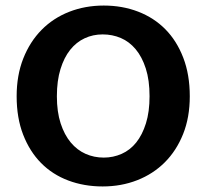

<svg xmlns="http://www.w3.org/2000/svg" viewBox="-20 -661 744 692"><path d="M354 -641Q421 -641 478 -619Q535 -597 576 -555.5Q617 -514 640.5 -453Q664 -392 664 -314Q664 -238 640 -178Q616 -118 574 -76Q532 -34 474.5 -11.5Q417 11 350 11Q283 11 226 -10.5Q169 -32 128 -73.5Q87 -115 63.5 -175.5Q40 -236 40 -314Q40 -390 64 -450.5Q88 -511 130 -553.5Q172 -596 229.5 -618.5Q287 -641 354 -641ZM185 -314Q185 -258 198.5 -216.5Q212 -175 235 -147.5Q258 -120 288.5 -106.5Q319 -93 354 -93Q388 -93 418.5 -106.5Q449 -120 471 -147.5Q493 -175 506 -216.5Q519 -258 519 -314Q519 -372 505.5 -414Q492 -456 469 -483.5Q446 -511 415.5 -524Q385 -537 350 -537Q315 -537 285 -523Q255 -509 233 -481.5Q211 -454 198 -412Q185 -370 185 -314Z"/></svg>

Font: Mukta Malar
Style: Bold
Weight: 700
Designer: Aadarsh Rajan, Girish Dalvi, Yashodeep Gholap
Foundry: Ek Type
Version: Version 2.538;PS 1.000;hotconv 16.6.51;makeotf.lib2.5.65220;